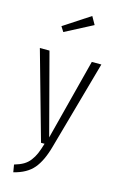

<svg xmlns="http://www.w3.org/2000/svg" viewBox="-145 -837 686 1100"><g transform="rotate(15 198.0 -287.0)"><path d="M258.8 -777.8 285.2 -731 122.1 -646 103 -675.8ZM380.9 -522.9 233.9 2Q209.5 91.8 169.9 138.7Q130.4 185.5 53.2 204.1L45.9 160.2Q78.1 150.9 99.9 138.2Q121.6 125.5 137.2 105Q152.8 84.5 162.8 61.3Q172.9 38.1 184.1 0H163.1L16.1 -522.9H73.2L200.2 -42L324.2 -522.9Z"/></g></svg>

Font: Fira Sans Compressed Light
Style: Regular
Weight: 300
Width: 1
Designer: Carrois Corporate & Edenspiekermann AG
Foundry: Carrois Corporate GbR & Edenspiekermann AG
Version: Version 4.203;PS 004.203;hotconv 1.0.88;makeotf.lib2.5.64775